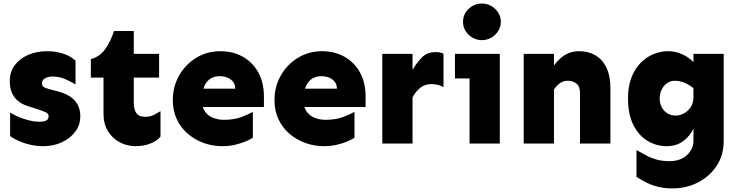

<svg xmlns="http://www.w3.org/2000/svg" viewBox="-20 -797 4106 1066"><path d="M221.7 14.6Q184.6 14.6 150.9 7.3Q117.2 0 87.9 -12.7Q58.6 -25.4 36.1 -41V-171.9Q59.6 -157.2 87.9 -146Q116.2 -134.8 144 -127.9Q171.9 -121.1 195.3 -121.1Q223.6 -121.1 236.8 -127.9Q250 -134.8 250 -152.3Q250 -166 234.4 -173.3Q218.8 -180.7 189.5 -190.4L139.6 -206.1Q85 -222.7 59.6 -258.3Q34.2 -293.9 34.2 -345.7Q34.2 -397.5 61.5 -434.6Q88.9 -471.7 136.2 -492.2Q183.6 -512.7 242.2 -512.7Q291 -512.7 332.5 -498.5Q374 -484.4 399.4 -460V-328.1Q374 -343.8 341.8 -357.9Q309.6 -372.1 272.5 -372.1Q249 -372.1 231 -362.8Q212.9 -353.5 212.9 -334Q212.9 -320.3 223.6 -313.5Q234.4 -306.6 265.6 -298.8L295.9 -291Q362.3 -274.4 394 -239.7Q425.8 -205.1 425.8 -151.4Q425.8 -102.5 397 -64.9Q368.2 -27.3 321.8 -6.3Q275.4 14.6 221.7 14.6Z M732.4 14.6Q685.5 14.6 645 -6.8Q604.5 -28.3 579.6 -68.4Q554.7 -108.4 554.7 -165V-366.2H484.4V-468.8Q532.2 -481.4 562 -521.5Q591.8 -561.5 613.3 -625H722.7V-498H863.3V-366.2H722.7V-226.6Q722.7 -190.4 736.8 -169.4Q751 -148.4 785.2 -148.4Q814.5 -148.4 833.5 -158.7Q852.5 -168.9 871.1 -179.7V-39.1Q855.5 -17.6 818.4 -1.5Q781.2 14.6 732.4 14.6Z M1213.9 14.6Q1161.1 14.6 1111.8 -2.9Q1062.5 -20.5 1023.4 -53.7Q984.4 -86.9 961.9 -134.3Q939.5 -181.6 939.5 -241.2Q939.5 -315.4 974.1 -377Q1008.8 -438.5 1068.8 -475.6Q1128.9 -512.7 1204.1 -512.7Q1274.4 -512.7 1329.1 -481.4Q1383.8 -450.2 1414.6 -394Q1445.3 -337.9 1445.3 -260.7V-203.1H1092.8V-304.7H1286.1Q1286.1 -328.1 1273.4 -343.8Q1260.7 -359.4 1241.2 -366.7Q1221.7 -374 1199.2 -374Q1169.9 -374 1147.9 -359.9Q1126 -345.7 1113.3 -316.4Q1100.6 -287.1 1100.6 -241.2Q1100.6 -204.1 1116.7 -179.7Q1132.8 -155.3 1161.1 -143.6Q1189.5 -131.8 1223.6 -131.8Q1280.3 -131.8 1321.8 -147.9Q1363.3 -164.1 1383.8 -175.8V-32.2Q1367.2 -21.5 1341.3 -10.7Q1315.4 0 1283.2 7.3Q1251 14.6 1213.9 14.6Z M1778.3 14.6Q1725.6 14.6 1676.3 -2.9Q1627 -20.5 1587.9 -53.7Q1548.8 -86.9 1526.4 -134.3Q1503.9 -181.6 1503.9 -241.2Q1503.9 -315.4 1538.6 -377Q1573.2 -438.5 1633.3 -475.6Q1693.4 -512.7 1768.6 -512.7Q1838.9 -512.7 1893.6 -481.4Q1948.2 -450.2 1979 -394Q2009.8 -337.9 2009.8 -260.7V-203.1H1657.2V-304.7H1850.6Q1850.6 -328.1 1837.9 -343.8Q1825.2 -359.4 1805.7 -366.7Q1786.1 -374 1763.7 -374Q1734.4 -374 1712.4 -359.9Q1690.4 -345.7 1677.7 -316.4Q1665 -287.1 1665 -241.2Q1665 -204.1 1681.2 -179.7Q1697.3 -155.3 1725.6 -143.6Q1753.9 -131.8 1788.1 -131.8Q1844.7 -131.8 1886.2 -147.9Q1927.7 -164.1 1948.2 -175.8V-32.2Q1931.6 -21.5 1905.8 -10.7Q1879.9 0 1847.7 7.3Q1815.4 14.6 1778.3 14.6Z M2102.5 0V-498H2270.5V0ZM2270.5 -255.9V-409.2Q2293.9 -449.2 2322.8 -478.5Q2351.6 -507.8 2398.4 -507.8Q2423.8 -507.8 2442.4 -499V-313.5Q2427.7 -321.3 2411.6 -325.7Q2395.5 -330.1 2374 -330.1Q2339.8 -330.1 2313.5 -309.6Q2287.1 -289.1 2270.5 -255.9Z M2656.2 -574.2Q2613.3 -574.2 2582 -604Q2550.8 -633.8 2550.8 -675.8Q2550.8 -718.8 2582 -748Q2613.3 -777.3 2656.2 -777.3Q2683.6 -777.3 2707.5 -763.7Q2731.4 -750 2746.1 -727.1Q2760.7 -704.1 2760.7 -675.8Q2760.7 -648.4 2746.1 -625Q2731.4 -601.6 2707.5 -587.9Q2683.6 -574.2 2656.2 -574.2ZM2586.9 0V-498H2754.9V0ZM2505.9 -361.3V-498H2754.9V-361.3Z M3200.2 0V-281.2Q3200.2 -318.4 3179.7 -333.5Q3159.2 -348.6 3133.8 -348.6Q3106.4 -348.6 3087.9 -334.5Q3069.3 -320.3 3055.7 -300.8V-433.6Q3071.3 -455.1 3091.3 -473.1Q3111.3 -491.2 3137.2 -502Q3163.1 -512.7 3196.3 -512.7Q3247.1 -512.7 3286.1 -489.7Q3325.2 -466.8 3347.2 -420.9Q3369.1 -375 3369.1 -307.6V0ZM2887.7 0V-498H3055.7V0Z M3713.9 249Q3672.9 249 3638.7 241.2Q3604.5 233.4 3574.2 219.2Q3543.9 205.1 3513.7 184.6V36.1Q3544.9 53.7 3570.8 67.4Q3596.7 81.1 3627 89.4Q3657.2 97.7 3698.2 97.7Q3739.3 97.7 3768.6 82Q3797.9 66.4 3814 40.5Q3830.1 14.6 3830.1 -13.7V-83Q3811.5 -42 3773.4 -13.7Q3735.4 14.6 3681.6 14.6Q3626 14.6 3577.1 -13.7Q3528.3 -42 3497.6 -101.1Q3466.8 -160.2 3466.8 -250Q3466.8 -334 3497.6 -392.6Q3528.3 -451.2 3579.6 -481.9Q3630.9 -512.7 3691.4 -512.7Q3730.5 -512.7 3768.1 -495.6Q3805.7 -478.5 3830.1 -452.1V-498H3998V-14.6Q3998 64.5 3959 123.5Q3919.9 182.6 3855.5 215.8Q3791 249 3713.9 249ZM3731.4 -155.3Q3752.9 -155.3 3775.4 -166.5Q3797.9 -177.7 3814 -200.7Q3830.1 -223.6 3830.1 -259.8V-307.6Q3808.6 -325.2 3781.7 -336.9Q3754.9 -348.6 3726.6 -348.6Q3702.1 -348.6 3683.1 -335Q3664.1 -321.3 3653.3 -298.8Q3642.6 -276.4 3642.6 -250Q3642.6 -223.6 3653.8 -202.1Q3665 -180.7 3685.1 -168Q3705.1 -155.3 3731.4 -155.3Z"/></svg>

Font: Sen ExtraBold
Style: Regular
Weight: 800
Version: Version 2.000;gftools[0.9.31]